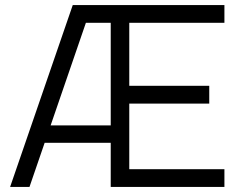

<svg xmlns="http://www.w3.org/2000/svg" viewBox="-20 -740 958 760"><path d="M20 0 268 -720H446.7V-649.7H289L329.7 -678L96.7 0ZM130.7 -174.7V-243.7H469.3V-174.7ZM418.3 0V-720H868.3V-649.7H491.7V-400.3H808.3V-330H491.7V-70.3H868.3V0Z"/></svg>

Font: Manrope
Style: Regular
Weight: 400
Designer: Mikhail Sharanda
Foundry: Mikhail Sharanda
Version: Version 4.503